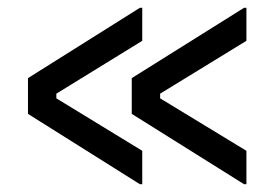

<svg xmlns="http://www.w3.org/2000/svg" viewBox="-20 -494 707 494"><path d="M614 -20H608L319 -201V-293L608 -474H614V-389L392 -253V-241L614 -106ZM346 -20H340L52 -201V-293L340 -474H346V-389L125 -253V-241L346 -106Z"/></svg>

Font: Rilu
Style: Regular
Weight: 500
Designer: Alí Sinisterra
Foundry: Alí Sinisterra
Version: 0.1